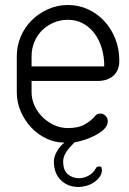

<svg xmlns="http://www.w3.org/2000/svg" viewBox="-20 -570 516 766"><path d="M360 -108Q367 -117 381 -117Q392 -117 401 -108Q410 -99 410 -87Q410 -67 392.5 -52Q375 -37 352 -26Q329 -15 307 -9Q285 -3 277 -2Q272 3 265.5 10.5Q259 18 254 23Q244 35 238 48Q232 61 232 74Q232 110 251 125.5Q270 141 295 141Q314 141 333 131Q352 121 362 102Q365 94 377 94Q380 94 384 96Q385 99 385.5 102.5Q386 106 387 105Q387 123 377 136.5Q367 150 352.5 159Q338 168 322 172Q306 176 293 176Q251 176 223 149Q195 122 195 74Q195 54 208 32.5Q221 11 237 -1Q199 -1 164.5 -17.5Q130 -34 104 -62Q78 -90 62.5 -126Q47 -162 47 -202V-345Q47 -387 63 -424.5Q79 -462 107 -489.5Q135 -517 172 -533.5Q209 -550 251 -550Q294 -550 331 -533Q368 -516 396 -486Q424 -456 440 -415.5Q456 -375 456 -328Q456 -289 432.5 -268Q409 -247 369 -247H106V-202Q106 -174 118 -148Q130 -122 150 -102.5Q170 -83 196 -71Q222 -59 251 -59Q294 -59 320.5 -75Q347 -91 360 -108ZM106 -305H396Q396 -344 386 -377.5Q376 -411 357 -436.5Q338 -462 311 -476.5Q284 -491 251 -491Q220 -491 193.5 -479.5Q167 -468 147.5 -448.5Q128 -429 117 -402.5Q106 -376 106 -345Z"/></svg>

Font: VDS
Style: Thin
Weight: 100
Width: 0
Designer: artmaker
Foundry: artmaker
Version: Version 1.000 2012 initial release